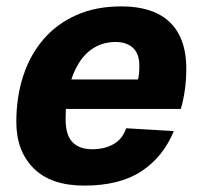

<svg xmlns="http://www.w3.org/2000/svg" viewBox="-20 -568 631 600"><path d="M243.4 12Q139 12 85 -42.2Q31 -96.4 31 -186.8Q31 -264.8 52.6 -330.9Q74.2 -397 116.2 -445.6Q158.2 -494.2 219.2 -521.1Q280.2 -548 358.6 -548Q425.2 -548 470.3 -526.4Q515.4 -504.8 538.8 -461.3Q562.2 -417.8 562.2 -352.8Q562.2 -319.4 557.6 -286.5Q553 -253.6 545 -227.6H163.6L183.2 -319.6H411.4Q413.4 -328 414.4 -338.4Q415.4 -348.8 415.4 -362.8Q415.4 -400.2 395.5 -418.5Q375.6 -436.8 341.2 -436.8Q304.4 -436.8 275.2 -419.6Q246 -402.4 226.1 -370.4Q206.2 -338.4 195.6 -293.9Q185 -249.4 185 -195.2Q185 -146.2 206.4 -123.9Q227.8 -101.6 268.2 -101.6Q306.4 -101.6 334.8 -117.6Q363.2 -133.6 374.2 -167.2L523.2 -158.4Q490.2 -77.8 422.1 -32.9Q354 12 243.4 12Z"/></svg>

Font: Geist
Style: Italic
Weight: 400
Italic angle: -12°
Designer: Basement.studio, Andrés Briganti, Mateo Zaragoza
Foundry: Basement.studio, Vercel, Andrés Briganti, Guido Ferreyra, Mateo Zaragoza
Version: Version 1.500